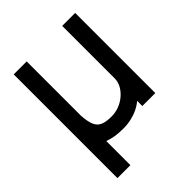

<svg xmlns="http://www.w3.org/2000/svg" viewBox="-223 -741 1047 1047"><g transform="rotate(-45 300.0 -218.0)"><path d="M66 182V-618H166V-199Q169 -152 180 -125.5Q191 -99 215 -88.5Q239 -78 281 -78Q312 -78 340.5 -89Q369 -100 391.5 -119.5Q414 -139 427 -163Q440 -187 440 -214V-618H540V0H440V-40Q420 -23 395 -11Q370 1 341 7.5Q312 14 281 14Q246 14 217.5 9.5Q189 5 166 -4V182Z"/></g></svg>

Font: Victor Mono Thin
Style: Regular
Weight: 100
Monospace: yes
Designer: Rune Bjørnerås
Version: Version 1.561;gftools[0.9.30]